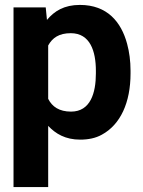

<svg xmlns="http://www.w3.org/2000/svg" viewBox="-20 -558 582 781"><path d="M35 203H176V-46C206 -14 246 10 306 10C339 10 369 4 394 -10C470 -51 511 -141 511 -259V-270C511 -310 506 -347 497 -380C473 -469 416 -538 305 -538C241 -538 201 -513 171 -477L166 -528H35ZM176 -156V-373C193 -404 220 -423 268 -423C347 -423 370 -349 370 -270V-259C370 -180 348 -104 269 -104C221 -104 192 -124 176 -156Z"/></svg>

Font: Asimov Pro
Style: Bd
Weight: 700
Designer: Google
Version: Version 2.000980; 2014